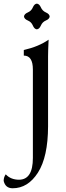

<svg xmlns="http://www.w3.org/2000/svg" viewBox="-79 -738 356 1043"><path d="M121.1 -578.6Q107.4 -580.1 99.4 -599.4Q91.3 -618.7 72 -626.7Q52.7 -634.8 51.3 -648.4Q52.7 -662.1 72 -670.4Q91.3 -678.7 99.4 -697.8Q107.4 -716.8 121.1 -718.3Q134.8 -716.8 143.1 -697.8Q151.4 -678.7 170.4 -670.4Q189.5 -662.1 190.9 -648.4Q189.5 -634.8 170.4 -626.7Q151.4 -618.7 143.1 -599.4Q134.8 -580.1 121.1 -578.6ZM-10.3 284.7Q-49.8 284.7 -59.1 244.6Q-59.1 224.6 -47.9 209Q-20.5 238.3 24.4 238.3Q99.6 237.8 99.6 120.1V-360.4Q99.6 -436 50.3 -436V-466.3Q131.3 -484.9 185.1 -522.5Q182.1 -463.4 182.1 -431.6V-51.3Q181.6 114.3 127.2 199.5Q72.8 284.7 -10.3 284.7Z"/></svg>

Font: Almanac
Style: Regular
Weight: 400
Designer: Eden's Almanac
Version: Version 3.501;March 28, 2021;FontCreator 13.0.0.2683 64-bit